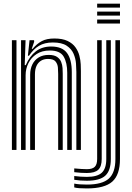

<svg xmlns="http://www.w3.org/2000/svg" viewBox="-20 -820 722 1050"><path d="M397.6 0V-426.7Q397.6 -445.6 395.6 -472.6Q393.6 -499.6 382.4 -526Q371.2 -552.3 344.7 -570Q318.1 -587.7 269 -587.7Q223.7 -587.7 193 -569.3Q162.3 -550.9 138.4 -515.1H132.5L141.5 -600H166.3L166.7 -591.2L153.6 -552.7H158.2Q181.5 -580.8 208.5 -595.1Q235.5 -609.5 276.9 -609.5Q321.8 -609.5 349.7 -596Q377.6 -582.6 392.7 -561.2Q407.9 -539.8 414.1 -515.5Q420.4 -491.2 421.4 -468.8Q422.4 -446.5 422.4 -431.6V0ZM45.1 0V-600H70.1V0ZM145 0V-411.4Q145 -443.5 157.1 -467.9Q169.1 -492.2 191.8 -506Q214.4 -519.7 246.2 -519.7Q276.1 -519.7 292 -508.8Q308 -497.9 314.5 -481.5Q321 -465 322.1 -447.6Q323.1 -430.2 323.1 -417.1V0H298.1V-415.6Q298.1 -431 296.7 -450.2Q295.2 -469.5 283.8 -483.6Q272.4 -497.7 242.6 -497.7Q220 -497.7 204 -487.8Q188 -477.9 179.5 -459.2Q171.1 -440.6 171.1 -414V0ZM95.1 0V-600H119.8L115.2 -463.9H121Q141.8 -512.8 176.3 -539.4Q210.8 -566 261.6 -565.6Q320.6 -565.1 346.6 -530Q372.6 -494.9 372.6 -425.1V0H347.7V-421.9Q347.7 -476.7 328.3 -510.2Q308.9 -543.8 252.4 -543.8Q209.7 -543.8 180.1 -524.5Q150.5 -505.2 135.3 -474.4Q120.1 -443.7 120.1 -409.2V0ZM511.3 -778.3V-800H636.1V-778.3ZM511.3 -691.3V-713.1H636.1V-691.3ZM511.3 -734.8V-756.5H636.1V-734.8ZM455.1 210.5Q431.2 210.5 413.9 209.2Q396.6 207.9 386 204.9V184Q399.7 186.8 416.6 188.1Q433.5 189.4 455.1 189.4Q538.7 189.4 574.9 157Q611.1 124.5 611.1 49.5V-600H636.1V49.5Q636.1 135.9 594.1 173.2Q552.2 210.5 455.1 210.5ZM455.1 168.4Q437 168.4 419.6 167.2Q402.2 165.9 386 163.2V142.6Q403.9 144.9 420.8 146.1Q437.6 147.3 455.1 147.3Q512 147.3 536.6 124.6Q561.2 101.9 561.2 49.5V-600H586.1V49.5Q586.1 113.2 555.7 140.8Q525.3 168.4 455.1 168.4ZM455.1 126.1Q439.6 126.1 422.9 125.1Q406.3 124 386 121.6V101Q408.1 103.1 425 104.1Q441.8 105.2 455.1 105.2Q485.2 105.2 498.2 92.3Q511.3 79.4 511.3 49.5V-600H536.2V49.5Q536.2 90.6 517.4 108.4Q498.5 126.1 455.1 126.1Z"/></svg>

Font: Big Shoulders Inline Display SC Thin
Style: Regular
Weight: 100
Designer: Patric King
Foundry: XO Type Co
Version: Version 2.002